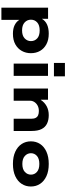

<svg xmlns="http://www.w3.org/2000/svg" viewBox="901 -1692 971 2814"><g transform="rotate(90 1387.0 -285.5)"><path d="M93 180V-504H256V-413Q286 -465 341 -489.5Q396 -514 474 -514Q565 -514 629 -479.5Q693 -445 726.5 -386.5Q760 -328 760 -252Q760 -179 727 -119.5Q694 -60 631 -24.5Q568 11 475 11Q399 11 349 -14Q299 -39 273 -81H272V180ZM426 -123Q503 -123 543 -161Q583 -199 583 -253Q583 -308 543.5 -344.5Q504 -381 426 -381Q349 -381 309 -344.5Q269 -308 269 -253Q269 -198 309.5 -160.5Q350 -123 426 -123Z M903 -590V-751H1099V-590ZM913 0V-503H1092V0Z M1278 0V-503H1442V-399H1446Q1482 -454 1538.5 -484Q1595 -514 1668 -514Q1740 -514 1792.5 -488.5Q1845 -463 1872.5 -408Q1900 -353 1900 -263V0H1721V-257Q1721 -298 1708 -322.5Q1695 -347 1670 -358Q1645 -369 1607 -369Q1563 -369 1529.5 -351.5Q1496 -334 1476.5 -304.5Q1457 -275 1457 -241V0Z M2383 11Q2278 11 2203.5 -23.5Q2129 -58 2090.5 -117.5Q2052 -177 2052 -252Q2052 -328 2090.5 -387Q2129 -446 2203.5 -480Q2278 -514 2383 -514Q2489 -514 2562.5 -480Q2636 -446 2675 -387Q2714 -328 2714 -252Q2714 -177 2675.5 -117.5Q2637 -58 2563 -23.5Q2489 11 2383 11ZM2383 -127Q2461 -127 2500.5 -164Q2540 -201 2540 -253Q2540 -305 2500.5 -340.5Q2461 -376 2383 -376Q2305 -376 2265.5 -340.5Q2226 -305 2226 -253Q2226 -201 2266 -164Q2306 -127 2383 -127Z"/></g></svg>

Font: Nunito Sans 7pt Expanded ExtraBold
Style: Regular
Weight: 800
Width: 7
Designer: Vernon Adams
Foundry: Vernon Adams
Version: Version 3.101;gftools[0.9.27]